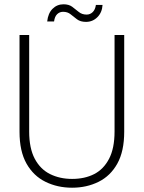

<svg xmlns="http://www.w3.org/2000/svg" viewBox="-20 -863 670 895"><path d="M316 12Q248 12 192 -15.5Q136 -43 103.5 -100.5Q71 -158 71 -249V-700H116V-250Q116 -172 142 -123Q168 -74 213.5 -51.5Q259 -29 316 -29Q375 -29 419 -51.5Q463 -74 488.5 -123Q514 -172 514 -250V-700H559V-249Q559 -158 527 -100.5Q495 -43 439.5 -15.5Q384 12 316 12ZM381 -761Q355 -761 339 -773Q323 -785 309 -796.5Q295 -808 274 -808Q258 -808 246.5 -797Q235 -786 232 -763H200Q204 -801 225 -822Q246 -843 276 -843Q301 -843 316.5 -831.5Q332 -820 347 -807.5Q362 -795 384 -795Q400 -795 412 -806.5Q424 -818 427 -840H458Q456 -805 434 -783Q412 -761 381 -761Z"/></svg>

Font: DM Sans 11pt ExtraLight
Style: Regular
Weight: 250
Version: Version 4.004;gftools[0.9.30]